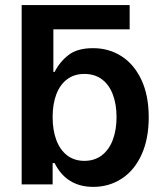

<svg xmlns="http://www.w3.org/2000/svg" viewBox="-20 -727 644 757"><path d="M491.2 -611.3H190.4V-443.4H195.3Q215.3 -482.9 250 -510Q284.7 -537.1 346.7 -537.1Q409.2 -537.1 459 -505.4Q508.8 -473.6 537.6 -412.1Q566.4 -350.6 566.4 -264.6Q566.4 -179.2 538.1 -117.2Q509.8 -55.2 460 -22.7Q410.2 9.8 347.7 9.8Q242.2 9.8 195.3 -84H187.5V0H65.4V-707H491.2ZM312.5 -92.8Q353 -92.8 381.6 -114.7Q410.2 -136.7 424.8 -175.8Q439.5 -214.8 439.5 -265.6Q439.5 -315.4 425 -354Q410.6 -392.6 382.1 -414.1Q353.5 -435.5 312.5 -435.5Q272.9 -435.5 244.9 -414.6Q216.8 -393.6 202.1 -355.2Q187.5 -316.9 187.5 -265.6Q187.5 -213.9 202.1 -174.8Q216.8 -135.7 244.9 -114.3Q272.9 -92.8 312.5 -92.8Z"/></svg>

Font: Pretendard JP SemiBold
Style: Regular
Weight: 600
Designer: Base glyphs from Inter by Rasmus Andersson; Hangeul glyphs from Noto Sans CJK(Source Han Sans) by Jang Soo-young and Kan
Foundry: Kil Hyung-jin
Version: Version 1.309